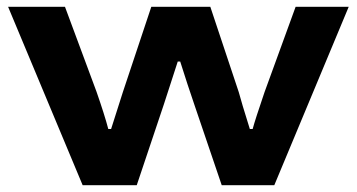

<svg xmlns="http://www.w3.org/2000/svg" viewBox="-20 -547 1054 567"><path d="M224.1 0 3.9 -526.9H171.9L265.1 -275.9Q289.1 -207 299.8 -166H308.1Q311 -175.8 342.8 -274.9L426.8 -526.9H601.1L685.1 -274.9Q692.4 -247.1 717.8 -166H726.1Q733.4 -193.4 761.2 -274.9L853 -526.9H1009.8L790 0H634.8L553.2 -240.2Q534.7 -293.9 512.2 -365.2H504.9Q486.3 -308.6 463.9 -238.8L383.8 0Z"/></svg>

Font: Archivo Expanded
Style: Bold
Weight: 700
Width: 7
Designer: Hector Gatti
Foundry: Omnibus-Type
Version: Version 2.001